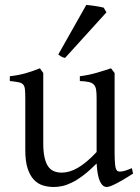

<svg xmlns="http://www.w3.org/2000/svg" viewBox="-20 -747 570 782"><path d="M522 -40Q503.9 -28.3 487.3 -18.3Q470.7 -8.3 456.5 -1Q442.4 6.3 431.6 10.5Q420.9 14.6 415 14.6Q397.9 14.6 387.2 -8.1Q376.5 -30.8 373.5 -81.1Q343.3 -50.8 318.1 -32Q293 -13.2 271.7 -2.9Q250.5 7.3 232.7 11Q214.8 14.6 199.2 14.6Q176.3 14.6 155.3 8.3Q134.3 2 118.2 -14.9Q102.1 -31.7 92.5 -61Q83 -90.3 83 -136.2V-347.2Q83 -370.6 81.5 -383.5Q80.1 -396.5 74 -403.1Q67.9 -409.7 55.2 -412.1Q42.5 -414.6 20 -417V-436.5Q37.6 -438.5 53 -441.4Q68.4 -444.3 82.8 -448.2Q97.2 -452.1 111.8 -457.3Q126.5 -462.4 142.6 -468.8L156.2 -449.7V-163.1Q156.2 -128.9 161.4 -106Q166.5 -83 176 -69.3Q185.5 -55.7 199.5 -49.8Q213.4 -43.9 231 -43.9Q246.6 -43.9 262.9 -48.6Q279.3 -53.2 296.6 -63.2Q314 -73.2 333 -89.1Q352.1 -105 373.5 -127.9V-347.2Q373.5 -369.1 371.3 -382.3Q369.1 -395.5 361.8 -402.8Q354.5 -410.2 341.1 -413.1Q327.6 -416 305.2 -417V-436.5Q340.3 -440.9 372.6 -450.2Q404.8 -459.5 432.1 -468.8L446.8 -449.7V-124Q446.8 -93.8 449 -74.7Q451.2 -55.7 458 -50.8Q463.9 -46.9 478 -49.1Q492.2 -51.3 517.1 -62ZM245.1 -511.2Q236.3 -512.7 229.5 -516.6Q222.7 -520.5 217.3 -524.9L331.5 -727.1Q337.4 -726.6 346.9 -725.3Q356.4 -724.1 366.9 -722.7Q377.4 -721.2 387.2 -719.2Q397 -717.3 402.3 -715.8L413.6 -696.8Z"/></svg>

Font: Noto Serif Devanagari
Style: Bold
Weight: 700
Designer: Monotype Design Team
Foundry: Monotype Imaging Inc.
Version: Version 1.01